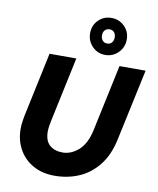

<svg xmlns="http://www.w3.org/2000/svg" viewBox="-102 -1040 927 1130"><g transform="rotate(10 361.5 -474.5)"><path d="M58 -227Q58 -238 59 -249.5Q60 -261 62 -274.5Q64 -288 67 -304L149 -690H309L225 -295Q223 -285 221.5 -275Q220 -265 219 -256Q218 -247 218 -238Q218 -183 247 -157Q276 -131 325 -131Q376 -131 420.5 -170.5Q465 -210 483 -295L567 -690H723L632 -265Q612 -169 563.5 -107.5Q515 -46 447.5 -17Q380 12 302 12Q228 12 173 -19Q118 -50 88 -104Q58 -158 58 -227ZM363 -851Q363 -898 394.5 -929.5Q426 -961 472 -961Q518 -961 550 -929.5Q582 -898 582 -851Q582 -805 550 -772.5Q518 -740 472 -740Q426 -740 394.5 -772.5Q363 -805 363 -851ZM434 -851Q434 -832 444.5 -820Q455 -808 472 -808Q490 -808 500 -820Q510 -832 510 -851Q510 -870 500 -881.5Q490 -893 472 -893Q455 -893 444.5 -881.5Q434 -870 434 -851Z"/></g></svg>

Font: Radio Canada
Style: Italic
Weight: 400
Italic angle: -12°
Designer: Charles Daoud, Etienne Aubert Bonn, Alexandre Saumier Demers, Jacques Le Bailly
Foundry: Radio-Canada
Version: Version 2.104;gftools[0.9.28.dev5+ged2979d]